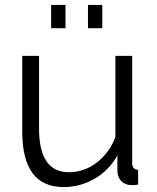

<svg xmlns="http://www.w3.org/2000/svg" viewBox="-20 -747 634 777"><path d="M187 -633V-727H245V-633ZM336 -633V-727H394V-633ZM238 10Q153 10 111.5 -46.5Q70 -103 70 -215V-521H138V-227Q138 -50 259 -50Q289 -50 318 -60Q347 -70 371.5 -89Q396 -108 415.5 -134Q435 -160 447 -193V-521H515V-88Q515 -60 539 -60V0Q527 2 519.5 2Q512 2 509 2Q485 1 470 -15Q455 -31 455 -58V-118Q421 -57 362.5 -23.5Q304 10 238 10Z"/></svg>

Font: Boldmen
Style: Regular
Weight: 400
Designer: Matt McInerney, Pablo Impallari, Rodrigo Fuenzalida
Foundry: LIVING CONCEPT
Version: Version 1.000